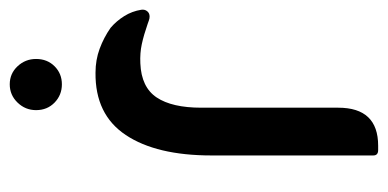

<svg xmlns="http://www.w3.org/2000/svg" viewBox="-308 -185 796 394"><g transform="rotate(90 90.0 12.0)"><path d="M23 122Q72 120 93 88.5Q114 57 114 -3V-284Q114 -366 192 -366H201Q212 -366 212 -356V-24Q212 89 170 152Q128 215 42 214Q16 214 -7 205.5Q-30 197 -50 183Q-64 171 -74 155Q-84 139 -87 120Q-88 113 -84 108Q-80 103 -73 103Q-69 103 -65 104.5Q-61 106 -58 107Q-35 115 -16.5 119Q2 123 23 122ZM66 283Q88 283 103.5 298Q119 313 119 336Q119 358 103.5 374Q88 390 66 390Q44 390 29 374Q14 358 14 336Q14 313 29 298Q44 283 66 283Z"/></g></svg>

Font: Zain
Style: Bold
Weight: 700
Designer: Zain,Boutros
Foundry: Mobile Telecommunications Company (Zain), 2024
Version: Version 1.50; ttfautohint (v1.8.4)